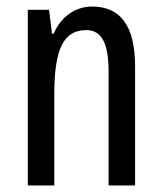

<svg xmlns="http://www.w3.org/2000/svg" viewBox="-20 -633 496 587"><path d="M262 -613C211 -613 167 -583 144 -530H139L130 -603H65V-66H146V-345C146 -483 174 -541 244 -541C292 -541 312 -498 312 -414V-66H393V-430C393 -554 348 -613 262 -613Z"/></svg>

Font: Noto Sans Malayalam UI ExtraCondensed
Style: Regular
Weight: 400
Width: 2
Designer: Jelle Bosma - Monotype Design Team
Foundry: Monotype Imaging Inc.
Version: Version 2.104